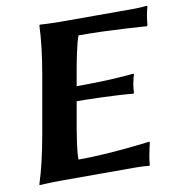

<svg xmlns="http://www.w3.org/2000/svg" viewBox="-75 -718 744 791"><g transform="rotate(-10 297.0 -322.5)"><path d="M218.4 -200 238 -311C286 -311 405.4 -308 473.2 -301L476.7 -304C476.3 -313 478.9 -333 480.4 -342C482 -351 486.4 -370 490 -379L487.5 -382C427.6 -377 366.7 -372 248.7 -372L261.6 -445C264.6 -462 281.6 -553 292.9 -577C426.9 -577 576.8 -565 576.8 -565L579.5 -569C579.9 -577 583.1 -601 584.7 -610C586.1 -618 589.2 -631 592.9 -645L591.4 -648C575 -646 551.9 -645 530.9 -645H226.9C192.9 -645 143.4 -648 143.4 -648L140.9 -645C138.8 -588 130.8 -520 117.6 -445L74.4 -200C61.2 -125 44.7 -54 27.1 0L27.6 3C27.6 3 78.1 0 113.1 0H427.1C448.1 0 471 1 486.6 3L489.1 0C490 -13.2 491.7 -26 493.5 -36C495.2 -46 502.8 -83 505.2 -91L503.9 -95C503.9 -95 338 -73 204 -73C203.8 -75.1 203.7 -77.7 203.7 -80.7C203.7 -111.6 215.7 -184.5 218.4 -200Z"/></g></svg>

Font: Linux Biolinum O 
Style: Bold Italic
Weight: 700
Designer: Philipp H. Poll
Foundry: Philipp H. Poll
Version: Version 1.3.2